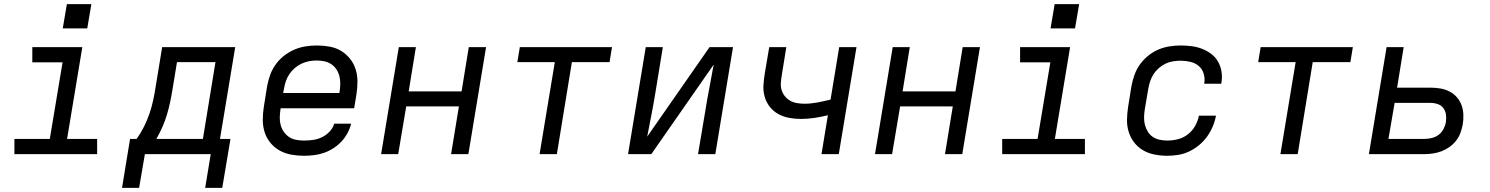

<svg xmlns="http://www.w3.org/2000/svg" viewBox="-20 -749 7240 933"><path d="M50 0V-74H222L284 -446H137V-520H380L306 -74H452V0ZM285 -611 305 -729H424L404 -611Z M573 164 612 -74H644Q664 -102 679.5 -133Q695 -164 706 -196Q717 -228 724 -260.5Q731 -293 736 -325L768 -520H1123L1049 -74H1100L1060 164H977L1004 0H684L656 164ZM740 -74H966L1027 -447H840L818 -313Q813 -282 806.5 -251.5Q800 -221 791 -191Q782 -161 769 -131.5Q756 -102 740 -74Z M1457 8Q1426 8 1395.5 2.5Q1365 -3 1339 -17.5Q1313 -32 1294 -55Q1275 -78 1266 -106.5Q1257 -135 1257 -166.5Q1257 -198 1262 -230L1278 -330Q1283 -357 1292.5 -384Q1302 -411 1319 -435Q1336 -459 1359.5 -477.5Q1383 -496 1409.5 -507.5Q1436 -519 1464 -523.5Q1492 -528 1519 -528Q1551 -528 1581.5 -522.5Q1612 -517 1637 -502Q1662 -487 1680.5 -464Q1699 -441 1708 -412.5Q1717 -384 1717 -353Q1717 -322 1712 -290L1701 -223H1344L1343 -218Q1340 -198 1339.5 -178.5Q1339 -159 1344 -141Q1349 -123 1359.5 -108Q1370 -93 1385 -83Q1400 -73 1419 -69.5Q1438 -66 1457 -66Q1479 -66 1501 -69Q1523 -72 1544 -82Q1565 -92 1581.5 -109.5Q1598 -127 1604 -148H1686Q1681 -125 1668.5 -102Q1656 -79 1638.5 -60.5Q1621 -42 1599 -28Q1577 -14 1553.5 -6Q1530 2 1505.5 5Q1481 8 1457 8ZM1356 -297H1629L1630 -302Q1633 -322 1633.5 -341Q1634 -360 1629.5 -378Q1625 -396 1615 -411.5Q1605 -427 1590 -437Q1575 -447 1556.5 -451Q1538 -455 1518 -455Q1500 -455 1481.5 -451.5Q1463 -448 1445 -439.5Q1427 -431 1412 -418Q1397 -405 1386 -388.5Q1375 -372 1369 -354Q1363 -336 1360 -318Z M1832 0 1918 -520H2001L1966 -305H2223L2258 -520H2342L2256 0H2172L2210 -232H1954L1915 0Z M2602 0 2676 -447H2494L2506 -520H2954L2942 -447H2759L2686 0Z M3032 0 3118 -520H3201L3167 -312Q3158 -255 3147 -198.5Q3136 -142 3125 -85L3428 -520H3542L3456 0H3372L3407 -208Q3416 -265 3427 -321.5Q3438 -378 3448 -435L3145 0Z M3972 0 4003 -189Q3971 -181 3937.5 -176Q3904 -171 3872 -171Q3842 -171 3813.5 -176.5Q3785 -182 3761 -195.5Q3737 -209 3720 -231Q3703 -253 3695.5 -280Q3688 -307 3690 -336.5Q3692 -366 3697 -396L3718 -520H3801L3779 -384Q3776 -365 3774.5 -346.5Q3773 -328 3778 -311.5Q3783 -295 3794 -281.5Q3805 -268 3820 -259.5Q3835 -251 3853 -248Q3871 -245 3889 -245Q3920 -245 3952 -251Q3984 -257 4016 -265L4058 -520H4142L4056 0Z M4232 0 4318 -520H4401L4366 -305H4623L4658 -520H4742L4656 0H4572L4610 -232H4354L4315 0Z M4850 0V-74H5022L5084 -446H4937V-520H5180L5106 -74H5252V0ZM5085 -611 5105 -729H5224L5204 -611Z M5652 8Q5621 8 5590.5 2Q5560 -4 5535 -18.5Q5510 -33 5492 -56Q5474 -79 5465 -107.5Q5456 -136 5456.5 -167Q5457 -198 5462 -230L5478 -330Q5483 -357 5492.5 -384Q5502 -411 5518.5 -434.5Q5535 -458 5558 -477Q5581 -496 5607.5 -507.5Q5634 -519 5662 -523.5Q5690 -528 5717 -528Q5744 -528 5771 -524.5Q5798 -521 5822 -511.5Q5846 -502 5866.5 -486.5Q5887 -471 5899.5 -448.5Q5912 -426 5916 -399.5Q5920 -373 5915 -346Q5915 -345 5915 -344Q5915 -343 5914 -342H5832Q5832 -343 5832 -343.5Q5832 -344 5832 -344Q5836 -369 5829 -391.5Q5822 -414 5805 -428.5Q5788 -443 5764.5 -448.5Q5741 -454 5717 -454Q5699 -454 5680 -451Q5661 -448 5643.5 -439.5Q5626 -431 5611 -418Q5596 -405 5585.5 -388.5Q5575 -372 5569 -354Q5563 -336 5560 -318L5543 -218Q5540 -199 5539.5 -179.5Q5539 -160 5543.5 -142.5Q5548 -125 5557.5 -109.5Q5567 -94 5581.5 -84Q5596 -74 5614.5 -70Q5633 -66 5652 -66Q5678 -66 5704 -72.5Q5730 -79 5752 -96Q5774 -113 5787.5 -137Q5801 -161 5806 -187H5889Q5884 -160 5873 -134Q5862 -108 5845.5 -85Q5829 -62 5806.5 -43.5Q5784 -25 5758.5 -13Q5733 -1 5706 3.5Q5679 8 5652 8Z M6202 0 6276 -447H6094L6106 -520H6554L6542 -447H6359L6286 0Z M6632 0 6718 -520H6801L6769 -323H6931Q6956 -323 6979.5 -319Q7003 -315 7023.5 -304.5Q7044 -294 7059 -277Q7074 -260 7082 -238.5Q7090 -217 7091 -192.5Q7092 -168 7088 -144Q7084 -123 7076.5 -102.5Q7069 -82 7055 -64.5Q7041 -47 7022.5 -34Q7004 -21 6983.5 -13.5Q6963 -6 6942 -3Q6921 0 6901 0ZM6727 -74H6901Q6918 -74 6936 -78Q6954 -82 6969.5 -93Q6985 -104 6994 -121Q7003 -138 7006 -155Q7009 -174 7006.5 -192Q7004 -210 6994 -223.5Q6984 -237 6967 -243Q6950 -249 6931 -249H6757Z"/></svg>

Font: Iosevka SS04 Extended Oblique
Style: Regular
Weight: 400
Width: 7
Italic angle: -9°
Monospace: yes
Designer: Belleve Invis
Foundry: Belleve Invis
Version: Version 19.0.0; ttfautohint (v1.8.4)